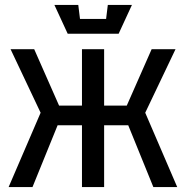

<svg xmlns="http://www.w3.org/2000/svg" viewBox="-20 -760 755 780"><path d="M403 0H313V-251H214L112 0H15L145 -302L23 -560H119L220 -331H313V-560H403V-331H495L596 -560H693L570 -302L700 0H603L501 -251H403ZM418 -740H516L462 -623H255L201 -740H298L305 -683H411Z"/></svg>

Font: Tektur SemiCondensed
Style: Regular
Weight: 400
Width: 4
Designer: Adam Jagosz
Foundry: Adam Jagosz
Version: Version 1.005;gftools[0.9.30]